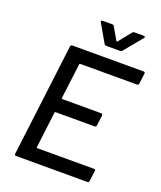

<svg xmlns="http://www.w3.org/2000/svg" viewBox="-160 -992 916 1092"><g transform="rotate(20 298.0 -445.5)"><path d="M577 -617H233Q229 -617 229 -613L202 -398Q202 -394 206 -394H442Q451 -394 451 -384L443 -321Q441 -311 432 -311H195Q191 -311 191 -307L164 -87Q164 -83 167 -83H512Q522 -83 520 -73L512 -10Q512 -6 509 -3Q506 0 501 0H70Q61 0 61 -10L145 -690Q147 -700 156 -700H587Q592 -700 594.5 -697Q597 -694 596 -690L588 -627Q586 -617 577 -617ZM261 -884Q261 -887 263.5 -889Q266 -891 270 -891H329Q337 -891 339 -885L383 -809Q384 -808 386 -808Q388 -808 389 -809L450 -885Q455 -891 462 -891H520Q525 -891 526.5 -887Q528 -883 524 -879L434 -770Q429 -764 421 -764H338Q330 -764 326 -770L263 -879Q261 -883 261 -884Z"/></g></svg>

Font: Barlow Medium
Style: Italic
Weight: 500
Italic angle: -7°
Designer: Jeremy Tribby
Foundry: Tribby Type
Version: Version 1.408